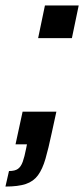

<svg xmlns="http://www.w3.org/2000/svg" viewBox="-62 -530 309 705"><path d="M-42 155 -29 98Q-7 98 4 90Q15 82 21.5 64Q28 46 34 15L37 0H-5L21 -120H145L128 -42Q116 15 105 53Q94 91 77.5 113.5Q61 136 33 145.5Q5 155 -42 155ZM78 -390 103 -510H227L202 -390Z"/></svg>

Font: Saira UltraCondensed ExtraBold
Style: Italic
Weight: 800
Width: 1
Italic angle: -12°
Designer: Hector Gatti with collaboration of the Omnibus-Type team
Foundry: Omnibus-Type
Version: Version 1.101